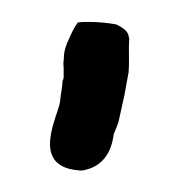

<svg xmlns="http://www.w3.org/2000/svg" viewBox="-30 -667 251 266"><g transform="rotate(5 95.0 -533.5)"><path d="M54 -523C54 -505 19 -430 87 -430H92C121 -437 131 -459 132 -484C134 -490 136 -497 137 -501L139 -516C140 -523 141 -531 142 -539L145 -571V-572C145 -586 142 -605 142 -614V-617C140 -623 141 -629 122 -636C99 -638 78 -636 69 -634C64 -626 61 -617 59 -611C56 -603 53 -594 54 -582V-575C55 -571 55 -567 56 -557C56 -554 56 -554 55 -552V-545C55 -539 54 -532 54 -523Z"/></g></svg>

Font: Scribbler
Style: Blk
Weight: 900
Designer: Mew Too
Foundry: Cannot Into Space Fonts
Version: Version 1.001